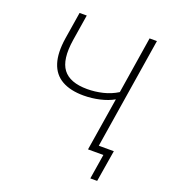

<svg xmlns="http://www.w3.org/2000/svg" viewBox="-152 -818 965 1080"><g transform="rotate(20 331.0 -278.0)"><path d="M513 149 537 0H445L496 -318Q461 -298 413.5 -287Q366 -276 317 -276Q238 -276 187 -305Q136 -334 117 -393.5Q98 -453 112 -543L138 -705H181L156 -549Q137 -427 178.5 -372Q220 -317 324 -317Q370 -317 416.5 -328Q463 -339 503 -364L557 -705H601L495 -40H585L554 149Z"/></g></svg>

Font: Nunito Sans 10pt SemiCondensed ExtraLight
Style: Italic
Weight: 250
Width: 4
Italic angle: -9°
Designer: Vernon Adams
Foundry: Vernon Adams
Version: Version 3.101;gftools[0.9.27]